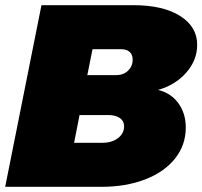

<svg xmlns="http://www.w3.org/2000/svg" viewBox="-25 -721 781 741"><path d="M692 -229Q692 -161 650.5 -109Q609 -57 535 -28.5Q461 0 367 0H-5L135 -701H490Q604 -701 670 -659.5Q736 -618 736 -548Q736 -489 694 -441Q652 -393 585 -374Q635 -362 663.5 -322.5Q692 -283 692 -229ZM487 -491Q487 -510 475.5 -520.5Q464 -531 443 -531H332L312 -431H423Q451 -431 469 -448Q487 -465 487 -491ZM454 -234Q454 -254 437.5 -265.5Q421 -277 392 -277H282L261 -170H371Q407 -170 430.5 -188Q454 -206 454 -234Z"/></svg>

Font: TypoPRO Montserrat
Style: Italic
Weight: 900
Italic angle: -11.3°
Designer: Julieta Ulanovsky
Foundry: Julieta Ulanovsky
Version: Version 6.001